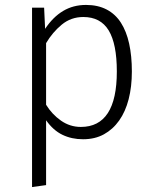

<svg xmlns="http://www.w3.org/2000/svg" viewBox="-20 -554 620 779"><path d="M163 -437Q195 -485 236 -509.5Q277 -534 329 -534Q377 -534 412.5 -515.5Q448 -497 470.5 -462Q493 -427 504 -377Q515 -327 515 -264Q515 -202 502 -151.5Q489 -101 463.5 -65Q438 -29 401.5 -9Q365 11 317 11Q271 11 233.5 -7Q196 -25 167 -66V197L110 205V-523H159ZM167 -129Q191 -90 227.5 -64.5Q264 -39 308 -39Q454 -39 454 -264Q454 -376 421 -430.5Q388 -485 318 -485Q268 -485 230.5 -454Q193 -423 167 -379Z"/></svg>

Font: Jldddboxgfspflltxgxzjzlszac
Style: Regular
Weight: 300
Designer: Carrois Corporate & Edenspiekermann
Foundry: Carrois Corporate GbR & Edenspiekermann AG
Version: Version 2.001